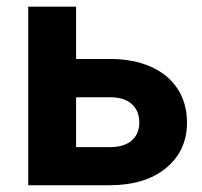

<svg xmlns="http://www.w3.org/2000/svg" viewBox="-20 -548 598 568"><path d="M205.1 -373.5H306.2Q374.5 -373.5 426.3 -350.6Q478 -327.6 505.6 -284.9Q533.2 -242.2 533.2 -185.5Q533.2 -102.1 471.4 -51Q409.7 0 303.2 0H63.5V-528.3H205.1ZM205.1 -260.3V-112.8H305.2Q347.2 -112.8 369.6 -132.3Q392.1 -151.9 392.1 -185.5Q392.1 -219.7 370.1 -240Q348.1 -260.3 305.2 -260.3Z"/></svg>

Font: RobotoInd
Style: Bold
Weight: 700
Designer: Google
Version: Version 2.001150; 2014